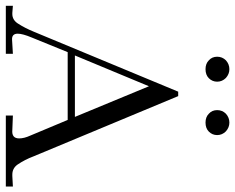

<svg xmlns="http://www.w3.org/2000/svg" viewBox="-116 -732 827 676"><g transform="rotate(90 298.0 -393.5)"><path d="M616.2 -24.9V0H366.2V-24.9L417 -22.9Q446.8 -20 446.8 -46.9Q446.8 -64.5 437 -85.9L381.8 -217.8H143.1L91.8 -91.8Q78.1 -59.1 78.1 -42Q78.1 -20.5 100.1 -22L148.9 -24.9V0H-20V-24.9L4.9 -22.9H8.8Q29.3 -22.9 42 -42Q58.6 -67.4 71.8 -100.1L282.2 -606.9H297.9L509.8 -98.1Q521.5 -66.9 539.1 -41Q552.2 -22.9 574.2 -22.9H579.1ZM171.9 -774.9Q185.5 -787.1 203.1 -787.1Q220.2 -787.1 233.9 -774.9Q247.1 -761.7 247.1 -744.1Q247.1 -727.1 234.9 -714.8Q223.1 -703.1 203.1 -703.1Q183.6 -703.1 171.9 -714.8Q159.2 -726.1 159.2 -744.1Q159.2 -762.2 171.9 -774.9ZM359.9 -774.9Q373.5 -787.1 391.1 -787.1Q408.2 -787.1 421.9 -774.9Q435.1 -761.7 435.1 -744.1Q435.1 -727.1 422.9 -714.8Q411.1 -703.1 391.1 -703.1Q371.6 -703.1 359.9 -714.8Q347.2 -726.1 347.2 -744.1Q347.2 -762.2 359.9 -774.9ZM154.8 -243.2H371.1L263.2 -503.9Z"/></g></svg>

Font: Unna Light
Style: Regular
Weight: 300
Designer: Jorge de Buen Unna
Foundry: Omnibus-Type
Version: Version 2.007;PS 002.007;hotconv 1.0.88;makeotf.lib2.5.64775